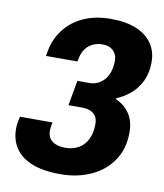

<svg xmlns="http://www.w3.org/2000/svg" viewBox="-81 -765 720 844"><g transform="rotate(10 279.5 -343.5)"><path d="M245 12Q168 12 118 -8Q68 -28 43.5 -65Q19 -102 19 -150Q19 -161 20.5 -173.5Q22 -186 27 -206H172Q169 -192 168 -183.5Q167 -175 167 -168Q167 -138 188 -122Q209 -106 246 -106Q278 -106 303.5 -119.5Q329 -133 344 -161.5Q359 -190 359 -231Q359 -254 349.5 -267.5Q340 -281 324.5 -287Q309 -293 289 -293H228L248 -405H302Q320 -405 336.5 -412Q353 -419 366 -433Q379 -447 386.5 -467.5Q394 -488 395 -515Q396 -536 388.5 -550.5Q381 -565 366.5 -573.5Q352 -582 330 -582Q304 -582 284.5 -572Q265 -562 253 -544.5Q241 -527 236 -502L234 -489H93L97 -511Q107 -566 139.5 -608.5Q172 -651 224.5 -675Q277 -699 347 -699Q413 -699 459.5 -680Q506 -661 530.5 -625.5Q555 -590 555 -542Q555 -494 537 -457Q519 -420 490 -396Q461 -372 430 -360L429 -355Q467 -339 490 -305.5Q513 -272 513 -221Q513 -149 478 -96.5Q443 -44 382 -16Q321 12 245 12Z"/></g></svg>

Font: Archivo SemiCondensed ExtraBold
Style: Italic
Weight: 800
Width: 4
Italic angle: -10°
Designer: Hector Gatti
Foundry: Omnibus-Type
Version: Version 2.001